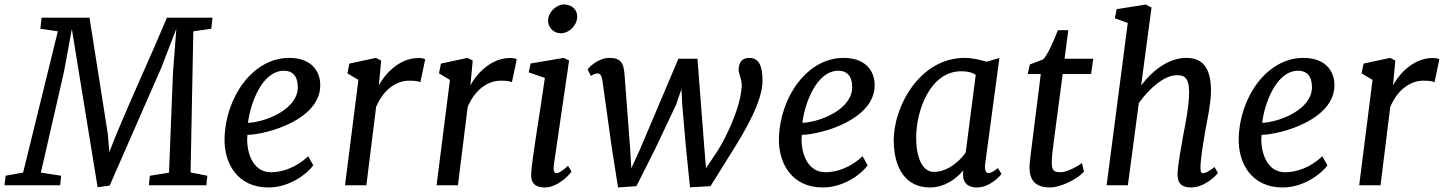

<svg xmlns="http://www.w3.org/2000/svg" viewBox="-46 -826 6437 856"><path d="M-25.9 0H222.2L226.6 -42.5L136.2 -56.6L239.7 -507.8L274.4 -696.8L304.2 -512.7L389.2 8.8L442.9 1.5L673.3 -524.4L740.2 -697.8L725.1 -501L707.5 -56.2L622.1 -42.5L617.7 0H874L878.4 -42.5L803.7 -57.1L815.9 -686.5L896 -697.8L901.4 -747.1H698.2C627 -576.7 544.4 -399.9 473.6 -229.5L441.4 -147.9L434.6 -229.5L353 -747.1H139.6L133.8 -697.8L211.9 -686.5L57.1 -56.6L-21 -42.5Z M955.1 -210C952.1 -98.6 1012.2 9.8 1150.4 9.8C1245.1 9.8 1322.8 -50.3 1350.6 -88.9L1328.1 -129.4C1272 -77.1 1210.9 -58.1 1162.1 -58.1C1073.2 -58.1 1050.3 -162.6 1057.1 -224.6C1149.9 -227.5 1381.8 -294.4 1381.8 -445.8C1381.8 -514.6 1336.9 -567.9 1243.2 -567.9C1081.5 -567.9 960 -394 955.1 -210ZM1059.6 -278.3C1069.3 -360.4 1120.6 -510.7 1220.2 -510.7C1256.3 -510.7 1281.7 -488.8 1281.7 -437.5C1281.7 -338.4 1138.7 -281.7 1059.6 -278.3Z M1492.2 0H1587.4L1630.9 -349.6C1668.9 -438 1731 -466.3 1777.8 -466.3C1801.8 -466.3 1818.4 -464.4 1828.1 -459.5L1849.6 -561C1844.2 -566.4 1829.6 -567.4 1819.8 -567.4C1726.6 -567.4 1662.6 -483.9 1643.1 -445.3L1653.3 -556.2L1629.9 -567.9L1511.7 -542.5L1502.9 -499L1551.8 -469.7Z M1900.4 0H1995.6L2039.1 -349.6C2077.1 -438 2139.2 -466.3 2186 -466.3C2210 -466.3 2226.6 -464.4 2236.3 -459.5L2257.8 -561C2252.4 -566.4 2237.8 -567.4 2228 -567.4C2134.8 -567.4 2070.8 -483.9 2051.3 -445.3L2061.5 -556.2L2038.1 -567.9L1919.9 -542.5L1911.1 -499L1960 -469.7Z M2453.6 -677.7C2491.7 -677.7 2525.9 -711.9 2527.3 -750C2528.8 -780.3 2505.4 -806.2 2467.8 -806.2C2436.5 -806.2 2398.9 -773.9 2397.5 -736.3C2396 -704.6 2421.9 -677.7 2453.6 -677.7ZM2322.3 -54.7C2318.8 -7.3 2343.3 9.8 2382.3 9.8C2441.4 9.8 2492.7 -46.9 2502 -61L2486.3 -86.9C2458.5 -60.5 2444.3 -54.2 2434.1 -54.2C2423.8 -54.2 2419.9 -67.4 2423.3 -91.3L2491.2 -556.2L2467.3 -567.9L2319.8 -543L2311 -503.4L2383.3 -478.5C2356.4 -291 2328.1 -133.3 2322.3 -54.7Z M2709.5 9.8 2791.5 3.9 2872.6 -157.2 2968.3 -359.4 2992.2 -428.7 2995.6 -359.9 3011.7 -173.3 3030.3 9.3 3121.6 3.9 3222.2 -157.2C3276.9 -244.6 3353.5 -375 3353.5 -465.3C3353.5 -535.6 3336.4 -567.9 3293.5 -567.9C3266.6 -567.9 3247.1 -551.3 3247.1 -515.1C3247.1 -494.6 3262.7 -472.2 3260.7 -439C3253.9 -332 3177.2 -190.4 3155.8 -157.7L3101.6 -75.7L3094.2 -166L3063.5 -564H2978.5L2806.2 -157.7L2768.6 -75.7L2763.2 -166L2737.8 -501C2733.4 -543.9 2721.7 -567.9 2671.4 -567.9C2621.1 -567.9 2581.1 -526.9 2573.7 -516.6L2588.4 -487.3C2599.6 -494.6 2609.4 -499 2619.1 -498.5C2628.4 -498 2635.3 -491.2 2639.2 -471.2L2680.7 -173.3Z M3426.8 -210C3423.8 -98.6 3483.9 9.8 3622.1 9.8C3716.8 9.8 3794.4 -50.3 3822.3 -88.9L3799.8 -129.4C3743.7 -77.1 3682.6 -58.1 3633.8 -58.1C3544.9 -58.1 3522 -162.6 3528.8 -224.6C3621.6 -227.5 3853.5 -294.4 3853.5 -445.8C3853.5 -514.6 3808.6 -567.9 3714.8 -567.9C3553.2 -567.9 3431.6 -394 3426.8 -210ZM3531.2 -278.3C3541 -360.4 3592.3 -510.7 3691.9 -510.7C3728 -510.7 3753.4 -488.8 3753.4 -437.5C3753.4 -338.4 3610.4 -281.7 3531.2 -278.3Z M4099.6 9.8C4164.1 9.8 4216.3 -27.3 4248.5 -66.4L4247.6 -56.2C4245.1 -8.8 4270.5 9.8 4309.6 9.8C4364.7 9.8 4412.1 -39.1 4418.5 -50.8L4403.3 -76.7C4380.4 -58.6 4369.1 -54.2 4360.4 -54.2C4352.5 -54.2 4342.3 -64.9 4345.7 -91.3L4409.7 -567.4L4351.6 -550.8C4324.2 -559.6 4286.6 -567.9 4254.9 -567.9C4054.2 -567.9 3938.5 -351.1 3938.5 -201.2C3938.5 -79.1 3990.2 9.8 4099.6 9.8ZM4117.7 -59.6C4068.8 -59.6 4038.6 -117.7 4038.6 -212.9C4038.6 -331.5 4100.1 -508.3 4239.7 -508.3C4264.2 -508.3 4286.6 -504.4 4304.2 -492.2L4259.3 -145.5C4231.4 -106.4 4178.2 -59.6 4117.7 -59.6Z M4543.9 -77.6C4543.9 -10.7 4584.5 9.8 4633.3 9.8C4687.5 9.8 4763.7 -32.2 4786.6 -61L4777.8 -99.1C4757.3 -83.5 4709.5 -58.1 4684.1 -58.1C4650.4 -58.1 4643.1 -67.4 4643.1 -103.5C4643.1 -122.6 4646.5 -153.8 4651.4 -190.4L4691.9 -496.1H4818.4L4828.1 -564H4700.2L4716.8 -691.4H4670.4C4653.8 -647.5 4627 -585.9 4605.5 -561.5L4545.4 -538.6L4535.6 -496.1H4594.2L4549.8 -142.6C4543.5 -93.8 4543.9 -83 4543.9 -77.6Z M4887.7 0H4982.4L5031.2 -366.2C5080.1 -436.5 5148.4 -490.7 5199.7 -490.7C5229.5 -490.7 5255.4 -485.4 5255.4 -415C5255.4 -354 5238.8 -273.4 5228 -216.3C5218.8 -161.6 5206.5 -100.1 5204.1 -54.2C5201.2 -6.8 5225.1 9.8 5264.2 9.8C5323.2 9.8 5376.5 -42.5 5383.8 -55.7L5368.7 -81.1C5339.8 -59.1 5326.7 -53.7 5316.4 -53.7C5307.1 -53.7 5305.2 -67.4 5306.2 -90.8C5310.1 -141.1 5319.8 -196.8 5328.1 -246.6C5338.9 -301.3 5353 -371.6 5353 -420.4C5353 -530.8 5310.1 -567.9 5242.7 -567.9C5165.5 -567.9 5092.8 -513.2 5041.5 -444.8L5087.9 -792.5L5062.5 -805.7L4932.6 -785.2L4924.3 -744.6L4981.9 -723.6Z M5476.6 -210C5473.6 -98.6 5533.7 9.8 5671.9 9.8C5766.6 9.8 5844.2 -50.3 5872.1 -88.9L5849.6 -129.4C5793.5 -77.1 5732.4 -58.1 5683.6 -58.1C5594.7 -58.1 5571.8 -162.6 5578.6 -224.6C5671.4 -227.5 5903.3 -294.4 5903.3 -445.8C5903.3 -514.6 5858.4 -567.9 5764.6 -567.9C5603 -567.9 5481.4 -394 5476.6 -210ZM5581.1 -278.3C5590.8 -360.4 5642.1 -510.7 5741.7 -510.7C5777.8 -510.7 5803.2 -488.8 5803.2 -437.5C5803.2 -338.4 5660.2 -281.7 5581.1 -278.3Z M6013.7 0H6108.9L6152.3 -349.6C6190.4 -438 6252.4 -466.3 6299.3 -466.3C6323.2 -466.3 6339.8 -464.4 6349.6 -459.5L6371.1 -561C6365.7 -566.4 6351.1 -567.4 6341.3 -567.4C6248 -567.4 6184.1 -483.9 6164.6 -445.3L6174.8 -556.2L6151.4 -567.9L6033.2 -542.5L6024.4 -499L6073.2 -469.7Z"/></svg>

Font: Merriweather
Style: Italic
Weight: 400
Italic angle: -7.5°
Designer: Eben Sorkin
Foundry: Eben Sorkin
Version: Version 1.001